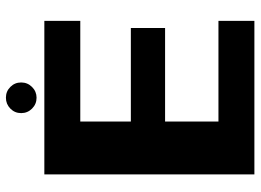

<svg xmlns="http://www.w3.org/2000/svg" viewBox="-130 -708 838 617"><g transform="rotate(-90 288.5 -399.0)"><path d="M37 0H530.5V-115.5H207V-287H507.5V-397H207V-559.5H530.5V-675H37ZM283.5 -700Q303.5 -700 318 -714.5Q332.5 -729 332.5 -749.5Q332.5 -770 318.2 -784.2Q304 -798.5 283.5 -798.5Q263 -798.5 248.5 -784.2Q234 -770 234 -749.5Q234 -729 248.5 -714.5Q263 -700 283.5 -700Z"/></g></svg>

Font: Anybody Thin
Style: Bold
Weight: 700
Version: Version 1.113;gftools[0.9.25]